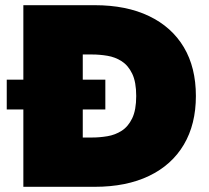

<svg xmlns="http://www.w3.org/2000/svg" viewBox="-20 -720 805 740"><path d="M6 -298V-413H70V-700H345Q467 -700 554.5 -658Q642 -616 688.5 -538Q735 -460 735 -350Q735 -241 688.5 -162.5Q642 -84 554.5 -42Q467 0 345 0H70V-298ZM386 -298H299V-190H335Q364 -190 394 -195Q424 -200 449 -216Q474 -232 489.5 -264Q505 -296 505 -350Q505 -404 489.5 -436Q474 -468 449 -484Q424 -500 394 -505Q364 -510 335 -510H299V-413H386Z"/></svg>

Font: Jost* Black
Style: Regular
Weight: 900
Version: Version 3.7